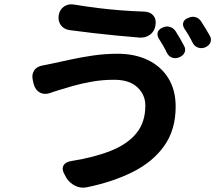

<svg xmlns="http://www.w3.org/2000/svg" viewBox="-20 -819 1040 893"><path d="M656 -328Q656 -378 619 -413Q582 -448 511 -448Q456 -448 406 -439Q356 -430 316.5 -418.5Q277 -407 251 -399Q238 -395 229 -392Q220 -389 215 -387Q188 -377 166.5 -388Q145 -399 137 -427L133 -444Q126 -472 139 -491.5Q152 -511 181 -515Q187 -516 201 -519Q215 -522 225 -524Q262 -532 310.5 -542.5Q359 -553 414 -561Q469 -569 527 -569Q607 -569 667.5 -540Q728 -511 762.5 -456Q797 -401 797 -323Q797 -216 744.5 -141.5Q692 -67 599 -20Q506 27 384 52Q356 58 329.5 45Q303 32 288 7L281 -6Q266 -31 275 -48.5Q284 -66 312 -70Q418 -87 495 -117.5Q572 -148 614 -199Q656 -250 656 -328ZM253 -748Q258 -775 277.5 -788.5Q297 -802 323 -798Q384 -788 437 -781.5Q490 -775 542 -771Q594 -767 651 -765Q679 -764 693.5 -746.5Q708 -729 703 -701Q699 -674 679 -658.5Q659 -643 631 -644Q571 -649 519 -654Q467 -659 415.5 -665Q364 -671 303 -679Q277 -683 263 -702Q249 -721 253 -748ZM737 -691Q754 -699 771 -693.5Q788 -688 798 -672Q807 -657 818 -638.5Q829 -620 835 -608Q845 -591 839 -576Q833 -561 815 -553Q797 -545 780.5 -551Q764 -557 756 -574Q749 -589 738 -608Q727 -627 719 -639Q709 -656 714 -670Q719 -684 737 -691ZM856 -736Q873 -744 890 -739Q907 -734 917 -717Q927 -702 938 -683.5Q949 -665 955 -654Q965 -638 959 -622.5Q953 -607 935 -599Q918 -592 901.5 -597.5Q885 -603 876 -620Q869 -635 857.5 -654.5Q846 -674 838 -685Q828 -701 832.5 -715Q837 -729 856 -736Z"/></svg>

Font: Chiron GoRound TC
Style: Bold
Weight: 700
Designer: Ryoko NISHIZUKA 西塚涼子 (kana, bopomofo & ideographs); Paul D. Hunt (Latin, Greek & Cyrillic); Sandoll Communications 산돌커뮤니
Foundry: Adobe
Version: Version 1.000;hotconv 1.1.1;makeotfexe 2.6.0